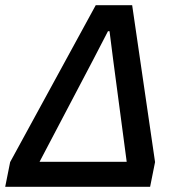

<svg xmlns="http://www.w3.org/2000/svg" viewBox="-28 -718 693 738"><path d="M-8 0 11 -95 340 -698H480L568 -95L549 0ZM459 -96 407 -488 393 -598H387L330 -488L124 -96Z"/></svg>

Font: IBM Plex Sans Medium
Style: Italic
Weight: 500
Italic angle: -11.31°
Designer: Mike Abbink, Paul van der Laan, Pieter van Rosmalen
Foundry: Bold Monday
Version: Version 3.201